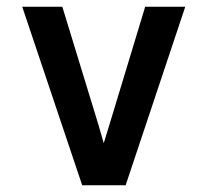

<svg xmlns="http://www.w3.org/2000/svg" viewBox="-20 -550 616 570"><path d="M224 0H353L530 -530H411L304 -177Q300 -164 296 -151Q292 -138 288 -125Q284 -138 280.5 -151Q277 -164 273 -177L165 -530H46Z"/></svg>

Font: Iosevka Sparkle Semibold
Style: Regular
Weight: 600
Designer: Belleve Invis
Foundry: Belleve Invis
Version: Version 4.5.0; ttfautohint (v1.8.3)